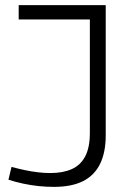

<svg xmlns="http://www.w3.org/2000/svg" viewBox="-20 -720 495 750"><path d="M13 -18 25 -68Q51 -61 77 -55.5Q103 -50 128.5 -47Q154 -44 176 -44Q226 -44 260.5 -59.5Q295 -75 313 -109.5Q331 -144 331 -201V-644H53V-700H393V-191Q393 -126 371.5 -81Q350 -36 305.5 -13Q261 10 190 10Q162 10 132 7Q102 4 71.5 -2.5Q41 -9 13 -18Z"/></svg>

Font: Georama ExtraCondensed Thin Light
Style: Regular
Weight: 300
Version: Version 1.001